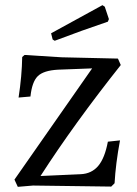

<svg xmlns="http://www.w3.org/2000/svg" viewBox="-20 -721 530 744"><path d="M424 -11C426.7 -61 433.7 -116.3 445 -177L398 -172C390 -129.3 377.5 -98 360.5 -78C343.5 -58 321 -47.3 293 -46L137 -39C223.7 -173.7 327.3 -317 448 -469L437 -494L219 -499L75 -508L66 -500C65.3 -452 60.7 -399.7 52 -343L98 -347C102 -385 111.5 -411.3 126.5 -426C141.5 -440.7 167.7 -449 205 -451L337 -456L36 -25L49 3L108 -2L411 2ZM402 -647 386 -695 377 -701 178 -592 184 -568 192 -563C262 -589.7 330.7 -614.3 398 -637Z"/></svg>

Font: Alegreya SC
Style: Regular
Weight: 400
Designer: Juan Pablo del Peral
Foundry: Juan Pablo del Peral
Version: Version 1.003